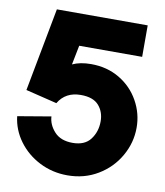

<svg xmlns="http://www.w3.org/2000/svg" viewBox="-80 -763 721 841"><g transform="rotate(10 280.0 -343.0)"><path d="M15 -206 163 -231Q165 -194 193 -163.5Q221 -133 274 -133Q328 -133 353.5 -167Q379 -201 379 -247Q379 -289 354 -317.5Q329 -346 274 -346Q206 -346 174 -292L35 -326L105 -697H509V-557H229L212 -471Q246 -487 295 -487Q366 -487 421.5 -454Q477 -421 508 -365.5Q539 -310 539 -247Q539 -180 505 -120.5Q471 -61 411 -25Q351 11 276 11Q209 11 152 -18Q95 -47 58.5 -96.5Q22 -146 15 -206Z"/></g></svg>

Font: Hanken Grotesk Black
Style: Regular
Weight: 900
Designer: Alfredo Marco Pradil
Foundry: Hanken Design Co.
Version: Version 3.014